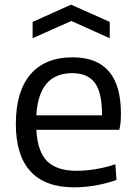

<svg xmlns="http://www.w3.org/2000/svg" viewBox="-20 -795 584 824"><path d="M290 -481Q146 -481 136 -300H418Q418 -398 387 -439.5Q356 -481 290 -481ZM298 9Q174 9 111 -59.5Q48 -128 48 -263Q48 -402 110.5 -475.5Q173 -549 292 -549Q499 -549 499 -308Q499 -262 492 -238H136Q141 -144 182.5 -103Q224 -62 309 -62Q347 -62 390 -69Q433 -76 475 -90L480 -23Q440 -8 391.5 0.5Q343 9 298 9ZM120 -701 285 -775 451 -701V-631L286 -705L120 -631Z"/></svg>

Font: EncodeSans
Style: Regular
Weight: 400
Designer: Pablo Impallari, Andres Torresi
Foundry: Pablo Impallari, Andres Torresi
Version: Version 1.000; ttfautohint (v1.4.1)